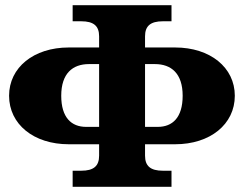

<svg xmlns="http://www.w3.org/2000/svg" viewBox="-20 -720 940 740"><path d="M539 -120V-164H655C790 -164 885 -241 885 -351C885 -460 790 -537 655 -537H539V-580C539 -620 560 -638 608 -638H641V-700H260V-638H293C341 -638 362 -620 362 -580V-537H245C110 -537 15 -460 15 -351C15 -241 110 -164 245 -164H362V-120C362 -80 341 -62 293 -62H260V0H641V-62H608C560 -62 539 -80 539 -120ZM216 -351C216 -437 260 -473 323 -473H362V-231H312C255 -231 216 -267 216 -351ZM539 -231V-473H577C640 -473 684 -437 684 -351C684 -267 645 -231 588 -231Z"/></svg>

Font: LT Superior Serif ExtraBold
Style: Regular
Weight: 800
Designer: Daniel Lyons
Foundry: LyonsType
Version: Version 2.120;FEAKit 1.0